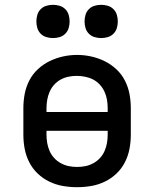

<svg xmlns="http://www.w3.org/2000/svg" viewBox="-20 -769 640 797"><path d="M300 8Q270 8 241 3Q212 -2 185 -15Q158 -28 136.5 -48.5Q115 -69 101.5 -95.5Q88 -122 82.5 -151Q77 -180 77 -210V-320Q77 -350 82.5 -379Q88 -408 101.5 -434.5Q115 -461 137 -481.5Q159 -502 185.5 -515Q212 -528 241 -534.5Q270 -541 300 -541Q330 -541 359 -534.5Q388 -528 414.5 -515Q441 -502 463 -481.5Q485 -461 498.5 -434.5Q512 -408 517.5 -379Q523 -350 523 -320V-210Q523 -180 517.5 -151Q512 -122 498.5 -95.5Q485 -69 463.5 -48.5Q442 -28 415 -15Q388 -2 359 3Q330 8 300 8ZM173 -304H427V-320Q427 -338 424 -355.5Q421 -373 413.5 -389Q406 -405 394 -418Q382 -431 366.5 -439Q351 -447 333.5 -450.5Q316 -454 298 -454Q281 -454 264 -450.5Q247 -447 231.5 -438.5Q216 -430 204.5 -417Q193 -404 186 -388Q179 -372 176 -354.5Q173 -337 173 -320ZM300 -76Q318 -76 335 -79.5Q352 -83 367.5 -91.5Q383 -100 395 -113Q407 -126 414 -142Q421 -158 424 -175Q427 -192 427 -210V-226H173V-210Q173 -192 176 -175Q179 -158 186 -142Q193 -126 205 -113Q217 -100 232.5 -91.5Q248 -83 265 -79.5Q282 -76 300 -76ZM400 -611Q386 -611 372.5 -615Q359 -619 349 -629Q339 -639 335 -652.5Q331 -666 331 -680Q331 -694 335 -707.5Q339 -721 349 -731Q359 -741 372.5 -745Q386 -749 400 -749Q414 -749 427.5 -745Q441 -741 451 -731Q461 -721 465 -707.5Q469 -694 469 -680Q469 -666 465 -652.5Q461 -639 451 -629Q441 -619 427.5 -615Q414 -611 400 -611ZM200 -611Q186 -611 172.5 -615Q159 -619 149 -629Q139 -639 135 -652.5Q131 -666 131 -680Q131 -694 135 -707.5Q139 -721 149 -731Q159 -741 172.5 -745Q186 -749 200 -749Q214 -749 227.5 -745Q241 -741 251 -731Q261 -721 265 -707.5Q269 -694 269 -680Q269 -666 265 -652.5Q261 -639 251 -629Q241 -619 227.5 -615Q214 -611 200 -611Z"/></svg>

Font: Iosevka Curly Medium Extended
Style: Regular
Weight: 500
Width: 7
Monospace: yes
Designer: Belleve Invis
Foundry: Belleve Invis
Version: Version 11.1.0; ttfautohint (v1.8.3)